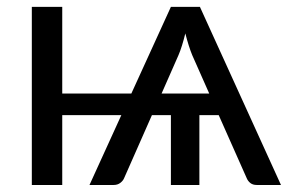

<svg xmlns="http://www.w3.org/2000/svg" viewBox="-20 -526 824 546"><path d="M575 -260 526.5 -369.5Q516.5 -394 507 -431Q502.5 -412.5 497.5 -396.5Q492.5 -380.5 487.5 -369L439.5 -260ZM779 0H710Q699 0 692 -5.5Q685 -11 681.5 -19.5L602 -198.5H547V0H466V-198.5H412L333 -19.5Q330 -12 322.2 -6Q314.5 0 303.5 0H234.5L325 -198.5H157V0H70.5V-506.5H157V-260H353.5L466 -506.5H548.5Z"/></svg>

Font: Lato-Regular
Style: Regular
Weight: 400
Designer: Lukasz Dziedzic with Adam Twardoch and Botio Nikoltchev
Foundry: tyPoland Lukasz Dziedzic
Version: Version 2.015; 2015-08-06; http://www.latofonts.com/